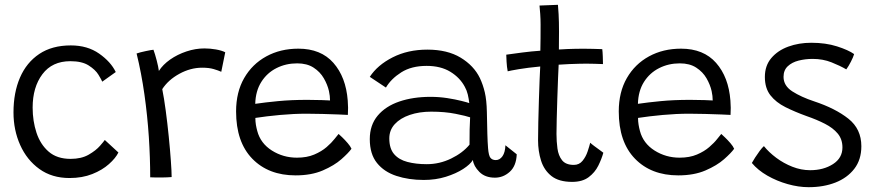

<svg xmlns="http://www.w3.org/2000/svg" viewBox="-20 -736 3623 797"><path d="M471.5 -103Q460 -79.5 432.2 -54.8Q404.5 -30 363 -13.5Q321.5 3 268.5 3Q195.5 3 143.5 -34.5Q91.5 -72 63.8 -134Q36 -196 36 -269.5Q36 -351.5 63 -414Q90 -476.5 143 -512Q196 -547.5 274 -547.5Q343 -547.5 391.5 -513.5Q440 -479.5 460.5 -437L404.5 -397Q401 -405.5 388.5 -426Q376 -446.5 348.2 -464.2Q320.5 -482 272 -482Q196.5 -482 156 -428Q115.5 -374 115.5 -289.5Q115.5 -233.5 131.5 -185Q147.5 -136.5 182 -106.5Q216.5 -76.5 273 -76.5Q318 -76.5 348.2 -94Q378.5 -111.5 395.2 -130.8Q412 -150 415 -155Z M639.5 -441.5Q656 -467.5 686.2 -488.8Q716.5 -510 754 -522.5Q791.5 -535 828.5 -535Q852 -535 876.2 -530.8Q900.5 -526.5 915 -519L898.5 -438Q886.5 -443.5 867.2 -449.2Q848 -455 819 -455Q771 -455 724.8 -429.8Q678.5 -404.5 653.5 -366Q661 -329 668 -276.5Q675 -224 680.5 -169.2Q686 -114.5 689.2 -69.2Q692.5 -24 692.5 -1Q675.5 0.5 649.8 0.8Q624 1 603.5 0Q603.5 -80 597.8 -167.8Q592 -255.5 579.5 -344Q567 -432.5 547 -514Q561.5 -519 585.5 -524Q609.5 -529 617 -529.5Q623.5 -512 630.5 -485Q637.5 -458 639.5 -441.5Z M1439 -118.5Q1426.5 -101 1397 -75Q1367.5 -49 1320 -28.5Q1272.5 -8 1207 -8Q1094.5 -8 1027.2 -77.2Q960 -146.5 960 -273.5Q960 -353.5 993.5 -411.8Q1027 -470 1085.5 -502Q1144 -534 1218.5 -534Q1312 -534 1364 -475Q1416 -416 1423.5 -318.5Q1426 -288 1424 -259Q1416 -259.5 1386 -260.8Q1356 -262 1319 -263Q1282 -264 1252.5 -264Q1199.5 -264 1142.5 -258.8Q1085.5 -253.5 1040 -246.5Q1040 -232 1042.2 -218.2Q1044.5 -204.5 1048 -192Q1061.5 -141 1108.5 -111.2Q1155.5 -81.5 1212.5 -81.5Q1254 -81.5 1284.5 -94.5Q1315 -107.5 1335.8 -125.5Q1356.5 -143.5 1368.5 -159Q1380.5 -174.5 1385.5 -180Q1389.5 -176.5 1400.8 -165.8Q1412 -155 1423.2 -142Q1434.5 -129 1439 -118.5ZM1039.5 -305Q1080 -311 1134 -316.2Q1188 -321.5 1256.5 -321.5Q1292 -321.5 1316 -320.5Q1340 -319.5 1350 -319Q1350 -337.5 1345.5 -358Q1339.5 -384.5 1324.2 -411Q1309 -437.5 1281.8 -455.2Q1254.5 -473 1213.5 -473Q1166.5 -473 1127.5 -453.2Q1088.5 -433.5 1064.8 -396Q1041 -358.5 1039.5 -305Z M1739 11Q1676.5 11 1625.5 -5.8Q1574.5 -22.5 1544.8 -59.5Q1515 -96.5 1515 -158.5Q1515 -217 1547.8 -256Q1580.5 -295 1637.5 -314.5Q1694.5 -334 1767 -334Q1802.5 -334 1836.5 -328.8Q1870.5 -323.5 1895.2 -317.2Q1920 -311 1928 -308Q1926 -326 1921.8 -343.8Q1917.5 -361.5 1909.5 -375.5Q1889.5 -413.5 1849.5 -438Q1809.5 -462.5 1751 -462.5Q1688 -462.5 1645.8 -435.8Q1603.5 -409 1582 -372.5L1515 -417Q1547 -466 1610 -498Q1673 -530 1754 -530Q1837 -530 1892 -496.8Q1947 -463.5 1972 -412Q1985 -384.5 1992.5 -352.5Q2000 -320.5 2001 -271.5Q2002 -217 2003 -180.8Q2004 -144.5 2006 -120.5Q2008.5 -89.5 2016.2 -80.5Q2024 -71.5 2038 -71.5Q2054.5 -71.5 2065.8 -87.5Q2077 -103.5 2078 -133L2125 -95.5Q2123 -47 2096 -22.8Q2069 1.5 2034.5 1.5Q1993.5 1.5 1969.8 -22.5Q1946 -46.5 1943 -72Q1932 -53.5 1902.5 -34.5Q1873 -15.5 1830.8 -2.2Q1788.5 11 1739 11ZM1751.5 -54.5Q1804.5 -54.5 1852.5 -77.8Q1900.5 -101 1929 -135.5Q1929 -171.5 1929.5 -198.5Q1930 -225.5 1931.5 -249Q1916 -254.5 1871.5 -263.5Q1827 -272.5 1770 -272.5Q1720.5 -272.5 1681 -259Q1641.5 -245.5 1618.8 -220.8Q1596 -196 1596 -161.5Q1596 -119.5 1616 -96.2Q1636 -73 1671.2 -63.8Q1706.5 -54.5 1751.5 -54.5Z M2484.5 -102Q2477.5 -76.5 2463.5 -48.2Q2449.5 -20 2423.5 -0.5Q2397.5 19 2355 19Q2300 19 2269.2 -5.2Q2238.5 -29.5 2226 -69Q2213.5 -108.5 2213.5 -153.5Q2213.5 -183.5 2214.5 -228.5Q2215.5 -273.5 2217 -321Q2218.5 -368.5 2220 -406.5Q2221.5 -444.5 2222.5 -460Q2170 -455 2133.2 -448.8Q2096.5 -442.5 2087.5 -440Q2084 -457.5 2082.8 -479.8Q2081.5 -502 2081.5 -509Q2109 -513 2147.8 -518Q2186.5 -523 2223 -525.5Q2223.5 -548 2223.8 -577.8Q2224 -607.5 2224 -634.5Q2224 -657 2222.5 -677.8Q2221 -698.5 2219.5 -713L2296 -716Q2297 -707.5 2298.8 -677.2Q2300.5 -647 2300.5 -604Q2300.5 -589 2300.2 -567.2Q2300 -545.5 2300 -530.5Q2314.5 -531.5 2336.5 -532.5Q2358.5 -533.5 2372 -533.5Q2408.5 -534 2441.2 -533.2Q2474 -532.5 2480 -532Q2481.5 -521.5 2482.2 -501.5Q2483 -481.5 2483 -470Q2477.5 -470.5 2448 -471.2Q2418.5 -472 2389 -471.5Q2368 -471 2342.8 -470Q2317.5 -469 2299 -467.5Q2298 -450 2296.5 -412Q2295 -374 2293.5 -328.5Q2292 -283 2291 -242.5Q2290 -202 2290 -180Q2290 -149 2294 -119.5Q2298 -90 2313.2 -70.8Q2328.5 -51.5 2362 -51.5Q2384.5 -51.5 2398.2 -68.5Q2412 -85.5 2419.2 -107.2Q2426.5 -129 2430 -143.5Q2434.5 -139 2446.5 -130Q2458.5 -121 2470 -112.8Q2481.5 -104.5 2484.5 -102Z M3027.5 -118.5Q3015 -101 2985.5 -75Q2956 -49 2908.5 -28.5Q2861 -8 2795.5 -8Q2683 -8 2615.8 -77.2Q2548.5 -146.5 2548.5 -273.5Q2548.5 -353.5 2582 -411.8Q2615.5 -470 2674 -502Q2732.5 -534 2807 -534Q2900.5 -534 2952.5 -475Q3004.5 -416 3012 -318.5Q3014.5 -288 3012.5 -259Q3004.5 -259.5 2974.5 -260.8Q2944.5 -262 2907.5 -263Q2870.5 -264 2841 -264Q2788 -264 2731 -258.8Q2674 -253.5 2628.5 -246.5Q2628.5 -232 2630.8 -218.2Q2633 -204.5 2636.5 -192Q2650 -141 2697 -111.2Q2744 -81.5 2801 -81.5Q2842.5 -81.5 2873 -94.5Q2903.5 -107.5 2924.2 -125.5Q2945 -143.5 2957 -159Q2969 -174.5 2974 -180Q2978 -176.5 2989.2 -165.8Q3000.5 -155 3011.8 -142Q3023 -129 3027.5 -118.5ZM2628 -305Q2668.5 -311 2722.5 -316.2Q2776.5 -321.5 2845 -321.5Q2880.5 -321.5 2904.5 -320.5Q2928.5 -319.5 2938.5 -319Q2938.5 -337.5 2934 -358Q2928 -384.5 2912.8 -411Q2897.5 -437.5 2870.2 -455.2Q2843 -473 2802 -473Q2755 -473 2716 -453.2Q2677 -433.5 2653.2 -396Q2629.5 -358.5 2628 -305Z M3337 41Q3294.5 41 3249.5 28.2Q3204.5 15.5 3165.2 -7Q3126 -29.5 3101 -59.5Q3105.5 -68 3114.5 -82Q3123.5 -96 3133.5 -109.5Q3143.5 -123 3151 -129.5Q3171.5 -104 3202.2 -81Q3233 -58 3269.2 -43.8Q3305.5 -29.5 3343 -29.5Q3398.5 -29.5 3437.8 -54.8Q3477 -80 3477 -124Q3477 -158 3457.5 -181.5Q3438 -205 3404.2 -222.2Q3370.5 -239.5 3328.5 -254Q3280 -271.5 3240.5 -291.2Q3201 -311 3178 -340.5Q3155 -370 3155 -416.5Q3155 -463.5 3181.8 -495Q3208.5 -526.5 3252.2 -542.5Q3296 -558.5 3347.5 -558.5Q3407.5 -558.5 3454.5 -543.5Q3501.5 -528.5 3525.5 -511.5Q3522 -499 3512.2 -480Q3502.5 -461 3493 -448Q3467.5 -463 3431.8 -477.2Q3396 -491.5 3353.5 -491.5Q3323 -491.5 3295.2 -484.5Q3267.5 -477.5 3250 -461Q3232.5 -444.5 3232.5 -417Q3232.5 -380 3269.2 -356.5Q3306 -333 3359 -315.5Q3448 -286 3501.8 -243.2Q3555.5 -200.5 3555.5 -129Q3555.5 -73 3526.2 -35.2Q3497 2.5 3447.8 21.8Q3398.5 41 3337 41Z"/></svg>

Font: Grandstander Light
Style: Regular
Weight: 300
Designer: Tyler Finck
Foundry: Etcetera Type Co
Version: Version 1.200; ttfautohint (v1.8.3)